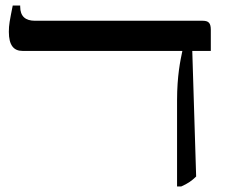

<svg xmlns="http://www.w3.org/2000/svg" viewBox="-20 -667 832 694"><path d="M620 7H635C658 -3 674 -14 689 -29L675 -483H742V-559C742 -584 734 -592 712 -592H106C72 -592 53 -608 53 -643V-647H26C15 -591 12 -578 12 -552C12 -503 30 -483 61 -483H639V-482C632 -449 620 -393 620 -304Z"/></svg>

Font: Noto Serif Hebrew
Style: Regular
Weight: 400
Designer: Monotype Design Team
Foundry: Monotype Imaging Inc.
Version: Version 1.901